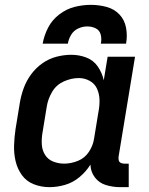

<svg xmlns="http://www.w3.org/2000/svg" viewBox="-20 -764 616 792"><path d="M184 8Q216 8 248.5 -1.5Q281 -11 308 -33.5Q335 -56 353 -85Q354 -55 371.5 -32Q389 -9 417.5 -0.5Q446 8 476 8H511V-89H492Q485 -89 478.5 -92Q472 -95 470 -102Q468 -109 469 -117L537 -530H424L408 -433Q401 -464 383.5 -489.5Q366 -515 336.5 -526.5Q307 -538 274 -538Q244 -538 213 -530Q182 -522 155 -503Q128 -484 108.5 -457.5Q89 -431 78 -401Q67 -371 62 -341L44 -231Q39 -197 38 -163.5Q37 -130 44.5 -98.5Q52 -67 70.5 -41.5Q89 -16 119.5 -4Q150 8 184 8ZM245 -89Q221 -89 199.5 -97.5Q178 -106 166 -125Q154 -144 152.5 -167.5Q151 -191 155 -215L173 -325Q178 -356 195 -385Q212 -414 243 -428Q274 -442 305 -442Q329 -442 350 -430.5Q371 -419 380.5 -397.5Q390 -376 390.5 -351.5Q391 -327 386 -302L368 -192Q364 -164 347 -138Q330 -112 301.5 -100.5Q273 -89 245 -89ZM156 -584H260Q263 -603 273.5 -620.5Q284 -638 302.5 -646.5Q321 -655 340 -655Q359 -655 375 -647Q391 -639 395.5 -621Q400 -603 396 -584H500Q506 -617 500 -649.5Q494 -682 472.5 -704.5Q451 -727 419.5 -735.5Q388 -744 355 -744Q321 -744 287.5 -735.5Q254 -727 224.5 -704.5Q195 -682 178.5 -650Q162 -618 156 -584Z"/></svg>

Font: Iosevka Sparkle Semibold
Style: Italic
Weight: 600
Italic angle: -9°
Designer: Belleve Invis
Foundry: Belleve Invis
Version: Version 4.5.0; ttfautohint (v1.8.3)